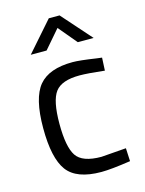

<svg xmlns="http://www.w3.org/2000/svg" viewBox="-113 -800 662 879"><g transform="rotate(-15 218.0 -361.0)"><path d="M259 -510Q292 -510 371 -498L395 -495L392 -434Q312 -443 274 -443Q189 -443 158.5 -402.5Q128 -362 128 -252.5Q128 -143 156.5 -100Q185 -57 275 -57L393 -66L396 -4Q303 10 257 10Q140 10 95.5 -50Q51 -110 51 -252.5Q51 -395 99 -452.5Q147 -510 259 -510ZM83 -592 206 -732H257L381 -592H306L233 -679L158 -592Z"/></g></svg>

Font: Titillium Web
Style: Regular
Weight: 400
Version: Version 1.002;PS 57.000;hotconv 1.0.70;makeotf.lib2.5.55311